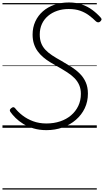

<svg xmlns="http://www.w3.org/2000/svg" viewBox="-20 -1035 842 1555"><path d="M356 19Q299 19 252 5Q205 -9 168.5 -31.5Q132 -54 106 -80Q80 -106 64 -129Q58 -138 60 -145Q62 -152 71 -159Q82 -168 89 -167Q96 -166 102 -159Q126 -128 163 -99.5Q200 -71 248.5 -53Q297 -35 356 -35Q416 -35 467 -52Q518 -69 555.5 -101Q593 -133 614 -177Q635 -221 635 -275Q635 -315 621.5 -346Q608 -377 583.5 -402Q559 -427 524 -449.5Q489 -472 445 -497Q414 -514 384 -532.5Q354 -551 329 -572.5Q304 -594 285 -620Q266 -646 255 -679.5Q244 -713 244 -755Q244 -813 266 -861Q288 -909 327.5 -943.5Q367 -978 420.5 -996.5Q474 -1015 538 -1015Q596 -1015 642.5 -999Q689 -983 727 -955Q765 -927 796 -892Q804 -883 802 -875.5Q800 -868 791 -860Q784 -854 775.5 -854Q767 -854 758 -861Q731 -888 700 -911Q669 -934 629.5 -948Q590 -962 536 -962Q486 -962 443.5 -947.5Q401 -933 369 -906Q337 -879 319.5 -841Q302 -803 302 -756Q302 -716 313.5 -686Q325 -656 347.5 -632Q370 -608 402.5 -586.5Q435 -565 477 -542Q519 -518 557.5 -493.5Q596 -469 626.5 -438.5Q657 -408 674.5 -368.5Q692 -329 692 -277Q692 -212 666.5 -158.5Q641 -105 595 -65Q549 -25 488 -3Q427 19 356 19ZM0 490H764V500H0ZM0 -20H764V0H0ZM0 -505H764V-500H0ZM0 -1010H764V-1000H0Z"/></svg>

Font: Playwrite AU NSW Guides
Style: Regular
Weight: 400
Designer: Veronika Burian, José Scaglione
Foundry: TypeTogether
Version: Version 1.003